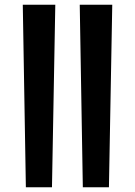

<svg xmlns="http://www.w3.org/2000/svg" viewBox="-20 -789 569 809"><path d="M89 0 76 -769H213L199 0ZM329 0 316 -769H453L439 0Z"/></svg>

Font: Alatsi
Style: Regular
Weight: 400
Designer: Spyros Zevelakis, Eben Sorkin
Foundry: www.sorkintype.com
Version: Version 1.008; ttfautohint (v1.8.4.7-5d5b)